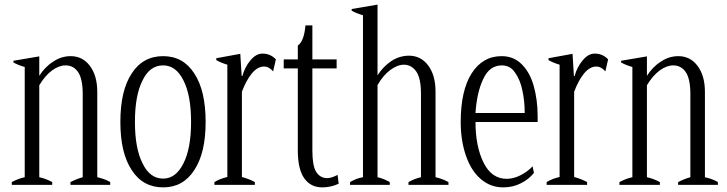

<svg xmlns="http://www.w3.org/2000/svg" viewBox="-20 -800 3145 831"><path d="M457 -12C442 -21 423 -28 401 -33C401 -33 401 -402 401 -402C401 -450 390 -487 369 -515C348 -543 320 -557 286 -557C259 -557 233 -549 210 -533C186 -518 166 -497 150 -472C150 -472 150 -556 150 -556C150 -556 38 -537 38 -537C38 -537 38 -530 38 -530C51 -522 67 -516 87 -510C87 -510 87 -33 87 -33C68 -29 50 -22 31 -12C31 -12 31 0 31 0C31 0 206 0 206 0C206 0 206 -12 206 -12C187 -22 169 -29 150 -33C150 -33 150 -431 150 -431C166 -458 185 -480 205 -495C226 -510 245 -517 264 -517C286 -517 304 -508 318 -488C331 -469 338 -437 338 -393C338 -393 338 -33 338 -33C323 -29 305 -22 285 -12C285 -12 285 0 285 0C285 0 457 0 457 0C457 0 457 -12 457 -12Z M550 -64C582 -14 628 11 686 11C744 11 789 -14 821 -64C854 -114 870 -183 870 -272C870 -362 854 -432 821 -482C789 -532 744 -557 686 -557C628 -557 582 -532 550 -482C517 -432 501 -362 501 -272C501 -183 517 -114 550 -64ZM774 -93C752 -49 723 -27 686 -27C648 -27 618 -49 597 -93C575 -136 564 -196 564 -272C564 -349 575 -409 597 -452C618 -496 648 -517 686 -517C723 -517 752 -496 774 -452C796 -409 807 -349 807 -272C807 -196 796 -136 774 -93Z M908 -12C908 -12 908 0 908 0C908 0 1083 0 1083 0C1083 0 1083 -12 1083 -12C1067 -21 1048 -28 1027 -34C1027 -34 1027 -403 1027 -403C1039 -435 1053 -461 1069 -481C1086 -502 1104 -512 1123 -512C1137 -512 1150 -505 1162 -491C1162 -491 1174 -543 1174 -543C1158 -560 1139 -568 1116 -568C1097 -568 1080 -558 1064 -539C1048 -520 1036 -497 1029 -471C1029 -471 1026 -471 1026 -471C1026 -471 1020 -567 1020 -567C1020 -567 916 -548 916 -548C916 -548 916 -540 916 -540C927 -533 944 -526 964 -520C964 -520 964 -34 964 -34C943 -29 924 -22 908 -12Z M1446 -5C1446 -5 1441 -43 1441 -43C1424 -34 1409 -29 1396 -29C1375 -29 1359 -39 1348 -57C1337 -75 1332 -106 1332 -149C1332 -149 1332 -504 1332 -504C1332 -504 1437 -504 1437 -504C1437 -504 1437 -543 1437 -543C1437 -543 1332 -543 1332 -543C1332 -543 1332 -690 1332 -690C1332 -690 1302 -690 1302 -690C1298 -644 1287 -615 1269 -603C1269 -603 1269 -543 1269 -543C1269 -543 1208 -543 1208 -543C1208 -543 1208 -504 1208 -504C1208 -504 1269 -504 1269 -504C1269 -504 1269 -149 1269 -149C1269 -95 1278 -55 1297 -28C1316 -2 1341 11 1375 11C1401 11 1425 5 1446 -5Z M1921 -12C1902 -22 1884 -29 1865 -33C1865 -33 1865 -404 1865 -404C1865 -452 1854 -489 1833 -517C1812 -545 1784 -559 1750 -559C1723 -559 1697 -551 1674 -536C1650 -520 1630 -499 1614 -474C1614 -474 1614 -780 1614 -780C1614 -780 1502 -761 1502 -761C1502 -761 1502 -754 1502 -754C1515 -746 1531 -740 1551 -734C1551 -734 1551 -33 1551 -33C1532 -30 1514 -23 1495 -12C1495 -12 1495 0 1495 0C1495 0 1667 0 1667 0C1667 0 1667 -12 1667 -12C1649 -22 1632 -29 1614 -33C1614 -33 1614 -432 1614 -432C1630 -460 1649 -482 1669 -497C1690 -512 1709 -520 1728 -520C1750 -520 1768 -510 1782 -490C1795 -471 1802 -439 1802 -395C1802 -395 1802 -33 1802 -33C1784 -29 1766 -22 1748 -12C1748 -12 1748 0 1748 0C1748 0 1921 0 1921 0C1921 0 1921 -12 1921 -12Z M2307 -272C2307 -272 2307 -298 2307 -298C2307 -345 2301 -389 2290 -428C2279 -467 2262 -498 2238 -522C2215 -545 2186 -557 2151 -557C2096 -557 2053 -532 2021 -482C1990 -433 1974 -363 1974 -272C1974 -217 1982 -168 1997 -125C2012 -82 2033 -49 2061 -25C2089 -1 2121 11 2158 11C2186 11 2212 5 2235 -7C2259 -19 2277 -34 2291 -52C2291 -52 2285 -80 2285 -80C2270 -64 2252 -51 2232 -41C2212 -31 2192 -26 2173 -26C2130 -26 2096 -49 2073 -96C2050 -142 2038 -201 2038 -272C2038 -272 2307 -272 2307 -272ZM2251 -311C2251 -311 2038 -311 2038 -311C2042 -371 2053 -420 2072 -459C2090 -498 2117 -517 2152 -517C2176 -517 2195 -507 2209 -486C2224 -465 2235 -439 2241 -408C2248 -376 2251 -344 2251 -311Z M2346 -12C2346 -12 2346 0 2346 0C2346 0 2521 0 2521 0C2521 0 2521 -12 2521 -12C2505 -21 2486 -28 2465 -34C2465 -34 2465 -403 2465 -403C2477 -435 2491 -461 2507 -481C2524 -502 2542 -512 2561 -512C2575 -512 2588 -505 2600 -491C2600 -491 2612 -543 2612 -543C2596 -560 2577 -568 2554 -568C2535 -568 2518 -558 2502 -539C2486 -520 2474 -497 2467 -471C2467 -471 2464 -471 2464 -471C2464 -471 2458 -567 2458 -567C2458 -567 2354 -548 2354 -548C2354 -548 2354 -540 2354 -540C2365 -533 2382 -526 2402 -520C2402 -520 2402 -34 2402 -34C2381 -29 2362 -22 2346 -12Z M3087 -12C3072 -21 3053 -28 3031 -33C3031 -33 3031 -402 3031 -402C3031 -450 3020 -487 2999 -515C2978 -543 2950 -557 2916 -557C2889 -557 2863 -549 2840 -533C2816 -518 2796 -497 2780 -472C2780 -472 2780 -556 2780 -556C2780 -556 2668 -537 2668 -537C2668 -537 2668 -530 2668 -530C2681 -522 2697 -516 2717 -510C2717 -510 2717 -33 2717 -33C2698 -29 2680 -22 2661 -12C2661 -12 2661 0 2661 0C2661 0 2836 0 2836 0C2836 0 2836 -12 2836 -12C2817 -22 2799 -29 2780 -33C2780 -33 2780 -431 2780 -431C2796 -458 2815 -480 2835 -495C2856 -510 2875 -517 2894 -517C2916 -517 2934 -508 2948 -488C2961 -469 2968 -437 2968 -393C2968 -393 2968 -33 2968 -33C2953 -29 2935 -22 2915 -12C2915 -12 2915 0 2915 0C2915 0 3087 0 3087 0C3087 0 3087 -12 3087 -12Z"/></svg>

Font: BUSH 25 TRIRONG
Style: Regular
Weight: 400
Designer: Katatrad Team
Foundry: CadsonDemak